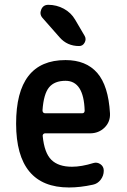

<svg xmlns="http://www.w3.org/2000/svg" viewBox="-20 -785 540 814"><path d="M257.8 -442.4Q210.9 -442.4 188 -414.6Q165 -386.7 160.2 -317.4Q160.2 -305.7 170.9 -304.7H328.1Q338.9 -304.7 338.9 -316.4Q335 -442.4 257.8 -442.4ZM272.5 9.8Q48.8 9.8 48.3 -260.3Q47.9 -530.3 257.8 -530.3Q344.7 -530.3 392.1 -476.1Q439.5 -421.9 446.3 -304.7Q448.2 -268.6 423.3 -244.1Q398.4 -219.7 361.3 -219.7H170.9Q166 -219.7 163.1 -215.8Q160.2 -211.9 161.1 -208Q168 -136.7 197.8 -107.4Q227.5 -78.1 285.2 -78.1Q325.2 -78.1 376 -93.8Q391.6 -98.6 405.8 -88.9Q419.9 -79.1 419.9 -61.5Q419.9 -40 406.7 -22.9Q393.6 -5.9 374 -2Q320.3 9.8 272.5 9.8ZM184.6 -764.6Q219.7 -764.6 250.5 -748Q281.2 -731.4 298.8 -701.2L338.9 -632.8Q346.7 -619.1 338.9 -604.5Q331.1 -589.8 315.4 -589.8Q264.6 -589.8 232.4 -627L160.2 -709Q146.5 -724.6 154.8 -744.6Q163.1 -764.6 184.6 -764.6Z"/></svg>

Font: Rounded-X Mgen+ 2m medium
Style: Regular
Weight: 500
Designer: [Source Han Sans]
Ryoko NISHIZUKA  (kana & ideographs); Paul D. Hunt (Latin, Greek & Cyrillic); Wenlong ZHANG  (bopomofo
Version: Version 1.059.20150602